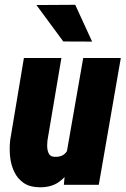

<svg xmlns="http://www.w3.org/2000/svg" viewBox="-20 -770 523 800"><path d="M258.3 -136.7 326.7 -528.3H483.4L391.6 0H246.1ZM287.1 -238.3 321.8 -238.8Q317.9 -200.7 308.1 -156.7Q298.3 -112.8 278.8 -74.5Q259.3 -36.1 226.6 -12.5Q193.8 11.2 144.5 10.3Q103.5 9.8 78.1 -8.1Q52.7 -25.9 39.1 -54.7Q25.4 -83.5 22 -117.9Q18.6 -152.3 22.5 -186.5L79.6 -528.3H235.8L177.7 -184.6Q176.8 -176.3 176.5 -164.8Q176.3 -153.3 178.7 -142.6Q181.2 -131.8 187.5 -124.5Q193.8 -117.2 206.5 -116.7Q239.3 -114.7 255.4 -135.3Q271.5 -155.8 277.8 -184.8Q284.2 -213.9 287.1 -238.3ZM293.5 -750 363.8 -596.7 243.7 -597.2 131.8 -749Z"/></svg>

Font: Roboto Condensed Black
Style: Italic
Weight: 900
Italic angle: -12°
Designer: Christian Robertson
Foundry: Google
Version: Version 3.008; 2023